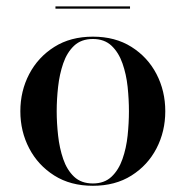

<svg xmlns="http://www.w3.org/2000/svg" viewBox="-20 -588 597 618"><path d="M279 10Q207 10 154.8 -23Q102.5 -56 74 -110.5Q45.5 -165 45.5 -230Q45.5 -295 74 -349.5Q102.5 -404 154.8 -437Q207 -470 279 -470Q351 -470 403.2 -437Q455.5 -404 483.8 -349.5Q512 -295 512 -230Q512 -165 483.8 -110.5Q455.5 -56 403.2 -23Q351 10 279 10ZM279 2.5Q316 2.5 339 -19.2Q362 -41 374.2 -76Q386.5 -111 390.8 -151.8Q395 -192.5 395 -230Q395 -268 390.8 -308.5Q386.5 -349 374.2 -384Q362 -419 339 -440.8Q316 -462.5 279 -462.5Q241.5 -462.5 218.5 -440.8Q195.5 -419 183.5 -384Q171.5 -349 167 -308.5Q162.5 -268 162.5 -230Q162.5 -192.5 167 -151.8Q171.5 -111 183.5 -76Q195.5 -41 218.5 -19.2Q241.5 2.5 279 2.5ZM158.5 -560V-567.5H398.5V-560Z"/></svg>

Font: BodoniModa_28ptMedium
Style: Regular
Weight: 500
Designer: Owen Earl
Foundry: indestructible type
Version: Version 2.004